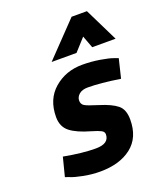

<svg xmlns="http://www.w3.org/2000/svg" viewBox="-141 -840 793 942"><g transform="rotate(-20 256.0 -369.0)"><path d="M302 -397Q272 -397 256 -383Q240 -369 240 -350.5Q240 -332 254 -323Q268 -314 326.5 -296Q385 -278 414.5 -254.5Q444 -231 444 -178Q444 -84 382.5 -36Q321 12 219 12Q176 12 132.5 3.5Q89 -5 68 -14L46 -22L71 -120Q167 -102 237 -102Q307 -102 307 -151Q307 -164 293 -171.5Q279 -179 245 -189Q174 -209 140 -236Q106 -263 106 -313Q106 -406 167 -458.5Q228 -511 314 -511Q361 -511 406 -503.5Q451 -496 472 -488L494 -480L470 -381Q367 -397 302 -397ZM178 -575 346 -750H426L512 -575H390L366 -639L308 -575Z"/></g></svg>

Font: Titillium Web
Style: Bold Italic
Weight: 700
Italic angle: -13°
Version: Version 1.001;PS 57.000;hotconv 1.0.70;makeotf.lib2.5.55311